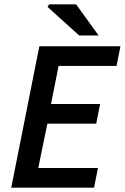

<svg xmlns="http://www.w3.org/2000/svg" viewBox="-20 -868 577 888"><path d="M32 0 162 -654H537L519 -563H251L216 -387H443L425 -296H199L157 -91H433L415 0ZM346 -704 200 -836 207 -848H332L436 -704Z"/></svg>

Font: Source Sans 3 Semibold
Style: Italic
Weight: 600
Italic angle: -11°
Designer: Paul D. Hunt
Foundry: Adobe
Version: Version 3.052;hotconv 1.1.0;makeotfexe 2.6.0